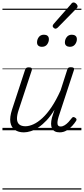

<svg xmlns="http://www.w3.org/2000/svg" viewBox="-20 -1066 686 1571"><path d="M175 17Q131 17 101.5 -3.5Q72 -24 65 -65.5Q58 -107 79 -171L185 -494Q189 -506 195.5 -510.5Q202 -515 216 -515Q232 -515 238 -509Q244 -503 240 -491L132 -164Q118 -122 119 -92.5Q120 -63 137.5 -48Q155 -33 188 -33Q218 -33 253.5 -49Q289 -65 327 -100Q365 -135 402.5 -191Q440 -247 476 -327L530 -495Q534 -508 540 -512Q546 -516 560 -516Q576 -516 582.5 -510.5Q589 -505 585 -493L459 -109Q451 -83 450 -65.5Q449 -48 455.5 -39.5Q462 -31 476 -31Q493 -31 509.5 -41.5Q526 -52 540.5 -67.5Q555 -83 566 -98Q571 -106 578 -108Q585 -110 595 -103Q605 -97 606 -90Q607 -83 602 -76Q590 -57 570.5 -35.5Q551 -14 525 1.5Q499 17 468 17Q444 17 428.5 8.5Q413 0 405.5 -15.5Q398 -31 398 -53Q398 -75 405 -103L426 -169Q395 -117 361.5 -81.5Q328 -46 295 -24Q262 -2 231.5 7.5Q201 17 175 17ZM323 -683Q305 -683 294 -692Q283 -701 283 -719Q283 -743 297.5 -762.5Q312 -782 340 -782Q358 -782 369 -773Q380 -764 380 -745Q380 -722 365.5 -702.5Q351 -683 323 -683ZM551 -683Q534 -683 522.5 -692Q511 -701 511 -719Q511 -743 526 -762.5Q541 -782 568 -782Q586 -782 597.5 -773Q609 -764 609 -745Q609 -722 594 -702.5Q579 -683 551 -683ZM433 -831Q428 -831 419.5 -838Q411 -845 411 -852Q411 -856 412.5 -860Q414 -864 418 -869L562 -1033Q567 -1041 572 -1043.5Q577 -1046 582 -1046Q589 -1046 596.5 -1041Q604 -1036 609.5 -1028.5Q615 -1021 615 -1014Q615 -1009 613 -1005.5Q611 -1002 607 -998L452 -840Q442 -831 433 -831ZM0 475H646V485H0ZM0 -20H646V0H0ZM0 -505H646V-500H0ZM0 -995H646V-985H0Z"/></svg>

Font: Playwrite SK Guides
Style: Regular
Weight: 400
Designer: Veronika Burian, José Scaglione
Foundry: TypeTogether
Version: Version 1.003